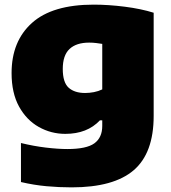

<svg xmlns="http://www.w3.org/2000/svg" viewBox="-20 -579 737 829"><path d="M289 230Q235 230 180.5 225Q126 220 70.5 207V38.5Q125.5 52 177.8 58.2Q230 64.5 271 64.5Q353.5 64.5 387.5 39.8Q421.5 15 421.5 -35.5V-59.5H411.5Q356.5 -1 262 -1Q200.5 -1 147.5 -30.8Q94.5 -60.5 62.2 -119Q30 -177.5 30 -263.5Q30 -401 118 -480Q206 -559 384.5 -559Q448.5 -559 519 -550Q589.5 -541 643.5 -524V-78.5Q643.5 82 557.2 156Q471 230 289 230ZM347.5 -177.5Q366 -177.5 385.5 -181.2Q405 -185 421.5 -193V-389.5Q409.5 -391.5 395.2 -393.2Q381 -395 365 -395Q309.5 -395 280.2 -367.5Q251 -340 251 -281.5Q251 -223 276.5 -200.2Q302 -177.5 347.5 -177.5Z"/></svg>

Font: Encode Sans Semi Expanded Black
Style: Regular
Weight: 900
Width: 6
Designer: Multiple Designers
Foundry: Impallari Type
Version: Version 3.000; ttfautohint (v1.8.3) -l 8 -r 50 -G 200 -x 14 